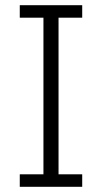

<svg xmlns="http://www.w3.org/2000/svg" viewBox="-20 -718 392 738"><path d="M56 0V-48H147V-650H56V-698H296V-650H205V-48H296V0Z"/></svg>

Font: IBM Plex Sans Cond Light
Style: Regular
Weight: 300
Width: 3
Designer: Mike Abbink, Paul van der Laan, Pieter van Rosmalen
Foundry: Bold Monday
Version: Version 1.3